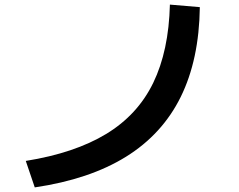

<svg xmlns="http://www.w3.org/2000/svg" viewBox="-20 -777 1040 834"><path d="M92 -78Q304 -112 441 -195Q578 -278 645.5 -417Q713 -556 718 -757L848 -746Q845 -518 765 -356Q685 -194 527 -96Q369 2 131 37Z"/></svg>

Font: M PLUS 1 Code SemiBold
Style: Regular
Weight: 600
Designer: Coji Morishita
Foundry: UNDERFOREST DESIGN
Version: Version 1.005